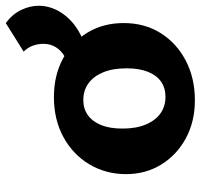

<svg xmlns="http://www.w3.org/2000/svg" viewBox="-35 -653 696 666"><g transform="rotate(-90 313.0 -320.0)"><path d="M298 8Q224 8 166 -23.5Q108 -55 75 -109Q42 -163 42 -231Q42 -301 76 -358Q110 -415 170.5 -448Q231 -481 309 -481Q384 -481 442 -450Q500 -419 533 -364.5Q566 -310 566 -239Q566 -166 531 -110.5Q496 -55 435.5 -23.5Q375 8 298 8ZM310 -94Q341 -94 363 -109.5Q385 -125 397 -155Q409 -185 409 -229Q409 -277 395 -310.5Q381 -344 356.5 -361.5Q332 -379 299 -379Q269 -379 247 -363.5Q225 -348 212.5 -318Q200 -288 200 -243Q200 -196 214 -162.5Q228 -129 252.5 -111.5Q277 -94 310 -94ZM416 -364 392 -431Q440 -431 467 -456Q494 -481 494 -518Q494 -536 487.5 -554Q481 -572 467 -586L566 -648Q597 -625 611.5 -594.5Q626 -564 626 -534Q626 -490 599 -451Q572 -412 524.5 -388Q477 -364 416 -364Z"/></g></svg>

Font: Ysabeau SC ExtraBold
Style: Regular
Weight: 800
Designer: Christian Thalmann (Catharsis Fonts)
Version: Version 2.001;gftools[0.9.30]; featfreeze: smcp